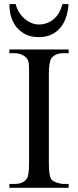

<svg xmlns="http://www.w3.org/2000/svg" viewBox="-20 -899 373 919"><path d="M24.9 0V-18.6H48.8Q69.3 -18.6 83.5 -24.2Q97.7 -29.8 107.4 -42.5Q119.1 -56.2 119.1 -117.7V-545.4Q119.1 -562.5 118.9 -574.5Q118.7 -586.4 117.7 -595Q116.7 -603.5 114.5 -609.4Q112.3 -615.2 108.4 -619.6Q99.1 -631.3 82.5 -637.9Q65.9 -644.5 48.8 -644.5H24.9V-662.1H308.6V-644.5H284.7Q245.6 -644.5 226.1 -620.6Q220.7 -612.3 217.3 -593.8Q213.9 -575.2 213.9 -545.4V-117.7Q213.9 -85.4 216.8 -67.9Q219.7 -50.3 225.1 -41.5Q227.5 -37.6 233.9 -33.4Q240.2 -29.3 248.8 -26.1Q257.3 -22.9 266.6 -20.8Q275.9 -18.6 284.7 -18.6H308.6V0ZM308.1 -879.4Q306.2 -847.2 296.9 -818.4Q287.6 -789.6 270 -767.8Q252.4 -746.1 226.3 -733.6Q200.2 -721.2 165 -721.2Q130.9 -721.2 104.5 -733.6Q78.1 -746.1 60.1 -767.8Q42 -789.6 33.2 -818.4Q24.4 -847.2 25.4 -879.4H55.2Q59.6 -859.4 70.6 -841.6Q81.5 -823.7 96.4 -810.5Q111.3 -797.4 129.2 -789.6Q147 -781.7 165 -781.7Q188 -781.7 206.8 -789.3Q225.6 -796.9 240 -810.1Q254.4 -823.2 264.2 -841.1Q273.9 -858.9 278.8 -879.4Z"/></svg>

Font: Doulos SIL APac
Style: Regular
Weight: 400
Designer: Walt Agee, Victor Gaultney, Peter Martin, Debbi Hosken, Becca Hirsbrunner
Foundry: SIL International
Version: Version 5.000